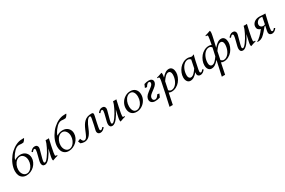

<svg xmlns="http://www.w3.org/2000/svg" viewBox="173 -2482 6622 4462"><g transform="rotate(-30 3483.5 -250.5)"><path d="M500 -694.3Q485.4 -694.3 461.9 -697Q438.5 -699.7 427.7 -699.7Q390.6 -699.7 353 -676.3Q299.3 -643.1 244.9 -570.1Q190.4 -497.1 176.8 -440.4Q253.9 -490.7 338.4 -490.7Q428.7 -490.7 483.6 -436Q538.6 -381.3 538.6 -297.4Q538.6 -239.3 512.7 -183.6Q486.8 -127.9 445.1 -87.4Q403.3 -46.9 347.2 -22.2Q291 2.4 233.4 2.4Q169.9 2.4 126 -27.3Q82 -57.1 62.3 -105.2Q42.5 -153.3 42.5 -215.8Q42.5 -257.8 52.2 -304.2Q72.8 -400.9 126 -490.2Q179.2 -579.6 247.3 -642.8Q315.4 -706.1 394.8 -743.7Q474.1 -781.2 546.4 -781.2Q575.7 -781.2 602.5 -783.7L610.4 -775.9Q582.5 -723.1 547.4 -697.8Q531.7 -694.3 500 -694.3ZM312.5 -456.5Q262.7 -456.5 219.2 -420.4Q175.8 -384.3 150.9 -327.1Q126 -270 126 -208Q126 -132.3 164.1 -82Q202.1 -31.7 259.3 -31.7Q309.1 -31.7 352.5 -67.9Q396 -104 420.9 -161.1Q445.8 -218.3 445.8 -279.8Q445.8 -356 407.7 -406.2Q369.6 -456.5 312.5 -456.5Z M723.6 2.4Q687.5 2.4 668 -20.5Q648.4 -43.5 648.4 -83.5Q648.4 -113.3 657.7 -153.3Q663.6 -178.2 680.4 -242.4Q697.3 -306.6 705.8 -345.5Q714.4 -384.3 714.4 -404.3Q714.4 -441.9 687.5 -441.9Q663.1 -441.9 627.9 -395L600.6 -412.6Q621.6 -444.3 654.3 -467.5Q687 -490.7 725.1 -490.7Q764.6 -490.7 784.9 -468.8Q805.2 -446.8 805.2 -416Q805.2 -397 800.8 -379.4Q793 -347.7 772.7 -276.6Q752.4 -205.6 739.3 -152.6Q726.1 -99.6 726.1 -74.2Q726.1 -60.5 733.2 -53.5Q740.2 -46.4 751.5 -46.4Q783.2 -46.4 844.2 -129.9Q905.3 -213.4 957.3 -319.3Q1009.3 -425.3 1021.5 -488.3Q1047.4 -485.4 1064.9 -485.4L1109.4 -488.3Q1064.9 -297.4 1038.1 -152.3Q1030.3 -109.4 1030.3 -80.6Q1030.3 -53.7 1057.1 -53.7Q1071.3 -53.7 1080.1 -55.7L1079.1 -34.2Q1054.7 -29.8 1032.5 -23.2Q1010.3 -16.6 980.2 -5.4Q950.2 5.9 938 9.8Q929.7 -2 929.7 -29.3Q929.7 -58.6 938.5 -100.1Q945.8 -136.2 962.2 -206.1Q978.5 -275.9 981.4 -290Q954.1 -232.9 924.3 -183.6Q894.5 -134.3 861.1 -91.1Q827.6 -47.9 791.7 -22.7Q755.9 2.4 723.6 2.4Z M1635.3 -694.3Q1620.6 -694.3 1597.2 -697Q1573.7 -699.7 1563 -699.7Q1525.9 -699.7 1488.3 -676.3Q1434.6 -643.1 1380.1 -570.1Q1325.7 -497.1 1312 -440.4Q1389.2 -490.7 1473.6 -490.7Q1564 -490.7 1618.9 -436Q1673.8 -381.3 1673.8 -297.4Q1673.8 -239.3 1647.9 -183.6Q1622.1 -127.9 1580.3 -87.4Q1538.6 -46.9 1482.4 -22.2Q1426.3 2.4 1368.7 2.4Q1305.2 2.4 1261.2 -27.3Q1217.3 -57.1 1197.5 -105.2Q1177.7 -153.3 1177.7 -215.8Q1177.7 -257.8 1187.5 -304.2Q1208 -400.9 1261.2 -490.2Q1314.5 -579.6 1382.6 -642.8Q1450.7 -706.1 1530 -743.7Q1609.4 -781.2 1681.6 -781.2Q1710.9 -781.2 1737.8 -783.7L1745.6 -775.9Q1717.8 -723.1 1682.6 -697.8Q1667 -694.3 1635.3 -694.3ZM1447.8 -456.5Q1397.9 -456.5 1354.5 -420.4Q1311 -384.3 1286.1 -327.1Q1261.2 -270 1261.2 -208Q1261.2 -132.3 1299.3 -82Q1337.4 -31.7 1394.5 -31.7Q1444.3 -31.7 1487.8 -67.9Q1531.2 -104 1556.2 -161.1Q1581.1 -218.3 1581.1 -279.8Q1581.1 -356 1543 -406.2Q1504.9 -456.5 1447.8 -456.5Z M2168.5 -224.6Q2189.5 -326.7 2201.2 -388.2Q2204.6 -407.2 2204.6 -421.4Q2204.6 -439 2199 -445.3Q2193.4 -451.7 2182.6 -451.7Q2145.5 -451.7 2104.2 -392.3Q2063 -333 2014.2 -210.4Q1971.2 -103 1916.3 -50.3Q1861.3 2.4 1781.7 2.4Q1762.7 2.4 1734.9 -3.9Q1707 -10.3 1685.5 -19.5Q1663.6 -73.2 1659.2 -85L1731 -114.3Q1731.9 -111.8 1736.8 -98.1Q1741.7 -84.5 1746.1 -75.4Q1750.5 -66.4 1758.1 -55.2Q1765.6 -43.9 1776.1 -37.8Q1786.6 -31.7 1799.3 -31.7Q1815.9 -31.7 1830.3 -39.8Q1844.7 -47.9 1855.5 -59.8Q1866.2 -71.8 1878.9 -95.9Q1891.6 -120.1 1900.9 -141.1Q1910.2 -162.1 1925.8 -199.7Q1929.2 -208.5 1931.4 -213.4Q1933.6 -218.3 1936.8 -226.1Q1939.9 -233.9 1942.9 -240.7Q1970.2 -304.7 1997.3 -348.4Q2024.4 -392.1 2060.3 -425.5Q2096.2 -459 2142.6 -474.9Q2189 -490.7 2248.5 -490.7Q2275.4 -490.7 2286.9 -481.2Q2298.3 -471.7 2298.3 -449.2Q2298.3 -437.5 2291.3 -403.3Q2284.2 -369.1 2272.5 -318.1Q2260.7 -267.1 2255.9 -244.1Q2227.5 -106.9 2227.5 -84Q2227.5 -64.5 2234.1 -55.4Q2240.7 -46.4 2254.9 -46.4Q2265.6 -46.4 2278.1 -55.4Q2290.5 -64.5 2297.4 -72.3Q2304.2 -80.1 2314 -93.3L2341.3 -75.7Q2320.8 -44.4 2287.1 -21Q2253.4 2.4 2216.3 2.4Q2178.2 2.4 2157.5 -18.8Q2136.7 -40 2136.7 -75.7Q2136.7 -91.3 2141.1 -108.9Q2163.1 -199.7 2168.5 -224.6Z M2534.2 2.4Q2498 2.4 2478.5 -20.5Q2459 -43.5 2459 -83.5Q2459 -113.3 2468.3 -153.3Q2474.1 -178.2 2491 -242.4Q2507.8 -306.6 2516.4 -345.5Q2524.9 -384.3 2524.9 -404.3Q2524.9 -441.9 2498 -441.9Q2473.6 -441.9 2438.5 -395L2411.1 -412.6Q2432.1 -444.3 2464.8 -467.5Q2497.6 -490.7 2535.6 -490.7Q2575.2 -490.7 2595.5 -468.8Q2615.7 -446.8 2615.7 -416Q2615.7 -397 2611.3 -379.4Q2603.5 -347.7 2583.3 -276.6Q2563 -205.6 2549.8 -152.6Q2536.6 -99.6 2536.6 -74.2Q2536.6 -60.5 2543.7 -53.5Q2550.8 -46.4 2562 -46.4Q2593.8 -46.4 2654.8 -129.9Q2715.8 -213.4 2767.8 -319.3Q2819.8 -425.3 2832 -488.3Q2857.9 -485.4 2875.5 -485.4L2919.9 -488.3Q2875.5 -297.4 2848.6 -152.3Q2840.8 -109.4 2840.8 -80.6Q2840.8 -53.7 2867.7 -53.7Q2881.8 -53.7 2890.6 -55.7L2889.6 -34.2Q2865.2 -29.8 2843 -23.2Q2820.8 -16.6 2790.8 -5.4Q2760.7 5.9 2748.5 9.8Q2740.2 -2 2740.2 -29.3Q2740.2 -58.6 2749 -100.1Q2756.3 -136.2 2772.7 -206.1Q2789.1 -275.9 2792 -290Q2764.6 -232.9 2734.9 -183.6Q2705.1 -134.3 2671.6 -91.1Q2638.2 -47.9 2602.3 -22.7Q2566.4 2.4 2534.2 2.4Z M3291.5 -490.7Q3380.4 -490.7 3428.7 -437Q3477.1 -383.3 3477.1 -297.4Q3477.1 -219.2 3437.5 -149.9Q3397.9 -80.6 3330.8 -39.1Q3263.7 2.4 3186.5 2.4Q3097.7 2.4 3049.6 -51Q3001.5 -104.5 3001.5 -189.9Q3001.5 -268.6 3040.5 -337.9Q3079.6 -407.2 3146.7 -449Q3213.9 -490.7 3291.5 -490.7ZM3272.9 -456.5Q3224.6 -456.5 3182.6 -420.7Q3140.6 -384.8 3116.2 -325.2Q3091.8 -265.6 3091.8 -198.2Q3091.8 -123.5 3120.6 -77.6Q3149.4 -31.7 3204.6 -31.7Q3252.4 -31.7 3294.7 -67.4Q3336.9 -103 3361.8 -162.4Q3386.7 -221.7 3386.7 -289.1Q3386.7 -363.8 3357.2 -410.2Q3327.6 -456.5 3272.9 -456.5Z M3703.1 -31.7Q3753.4 -31.7 3800.3 -113.3L3854 -105.5Q3833.5 -62 3816.9 -19Q3752.9 2.4 3682.6 2.4Q3626.5 2.4 3591.6 -26.9Q3556.6 -56.2 3556.6 -104Q3556.6 -142.6 3578.1 -179.9Q3599.6 -217.3 3657.7 -261.7L3748 -331.5Q3806.6 -376.5 3806.6 -418.9Q3806.6 -456.5 3766.6 -456.5Q3726.6 -456.5 3679.7 -376L3626 -383.8Q3643.1 -419.9 3663.1 -468.8Q3729 -490.7 3787.6 -490.7Q3834.5 -490.7 3862.8 -468.5Q3891.1 -446.3 3891.1 -407.2Q3891.1 -339.8 3797.9 -269.5L3708.5 -201.7Q3686 -184.6 3671.4 -168.5Q3656.7 -152.3 3650.9 -138.2Q3645 -124 3643.3 -114.5Q3641.6 -105 3641.6 -93.3Q3641.6 -64.5 3658.7 -48.1Q3675.8 -31.7 3703.1 -31.7Z M4051.8 -15.6Q4045.4 16.1 4020.8 136.2Q3996.1 256.3 3990.7 283.2Q3965.3 281.7 3947.3 281.7L3902.8 283.2Q3927.2 181.2 3971.9 -31Q4016.6 -243.2 4034.7 -335.9Q4042.5 -374 4042.5 -407.7Q4042.5 -434.6 4015.6 -434.6Q4001.5 -434.6 3992.7 -432.6L3993.7 -454.1Q4018.1 -458.5 4040.3 -465.1Q4062.5 -471.7 4092.5 -482.9Q4122.6 -494.1 4134.8 -498Q4143.1 -486.3 4143.1 -459Q4143.1 -425.3 4131.8 -372.1Q4183.1 -431.2 4228.5 -460.9Q4273.9 -490.7 4326.7 -490.7Q4355 -490.7 4377.2 -477.8Q4399.4 -464.8 4412.4 -443.1Q4425.3 -421.4 4431.6 -395Q4438 -368.7 4438 -339.4Q4438 -280.8 4414.3 -220.2Q4390.6 -159.7 4350.1 -110.1Q4309.6 -60.5 4250 -29.1Q4190.4 2.4 4124.5 2.4Q4086.9 2.4 4051.8 -15.6ZM4111.8 -284.2Q4082 -147 4067.4 -69.8Q4072.8 -62.5 4081.1 -54.9Q4089.4 -47.4 4106 -39.6Q4122.6 -31.7 4140.1 -31.7Q4193.4 -31.7 4241 -73.5Q4288.6 -115.2 4316.9 -185.1Q4345.2 -254.9 4345.2 -333Q4345.2 -377 4326.9 -402.1Q4308.6 -427.2 4278.3 -427.2Q4255.9 -427.2 4232.9 -415Q4210 -402.8 4187.7 -379.6Q4165.5 -356.4 4148.7 -335.2Q4131.8 -314 4111.8 -284.2Z M4825.2 -116.2Q4773.9 -57.1 4728.5 -27.3Q4683.1 2.4 4630.4 2.4Q4580.1 2.4 4549.6 -38.3Q4519 -79.1 4519 -148.9Q4519 -207.5 4542.7 -268.1Q4566.4 -328.6 4606.9 -378.2Q4647.5 -427.7 4707 -459.2Q4766.6 -490.7 4832.5 -490.7Q4857.9 -490.7 4888.4 -481.2Q4918.9 -471.7 4931.6 -471.7Q4941.9 -471.7 4947.8 -474.1L5001 -493.7Q4986.3 -456.1 4960.7 -342.5Q4935.1 -229 4917.5 -135.7Q4910.6 -101.6 4910.6 -83Q4910.6 -46.4 4937.5 -46.4Q4961.9 -46.4 4997.1 -93.3L5024.4 -75.7Q5003.9 -44.4 4970.2 -21Q4936.5 2.4 4899.9 2.4Q4861.3 2.4 4840.6 -18.8Q4819.8 -40 4819.8 -71.3Q4819.8 -90.8 4825.2 -116.2ZM4845.2 -204.1Q4875 -341.3 4889.6 -418.5Q4884.3 -425.8 4876 -433.3Q4867.7 -440.9 4851.1 -448.7Q4834.5 -456.5 4816.9 -456.5Q4763.7 -456.5 4716.1 -414.8Q4668.5 -373 4640.1 -303.2Q4611.8 -233.4 4611.8 -155.3Q4611.8 -111.3 4630.1 -86.2Q4648.4 -61 4678.7 -61Q4701.2 -61 4724.1 -73.2Q4747.1 -85.4 4769.3 -108.6Q4791.5 -131.8 4808.3 -153.1Q4825.2 -174.3 4845.2 -204.1Z M5454.6 -15.6Q5448.2 16.1 5423.6 136.2Q5398.9 256.3 5393.6 283.2Q5368.2 281.7 5350.1 281.7L5305.7 283.2Q5332 171.9 5388.7 -96.7Q5389.2 -100.1 5390.6 -107.4Q5392.1 -114.7 5392.6 -117.2Q5342.3 -59.1 5296.6 -28.3Q5251 2.4 5196.8 2.4Q5146.5 2.4 5116 -38.3Q5085.4 -79.1 5085.4 -148.9Q5085.4 -207.5 5109.1 -268.1Q5132.8 -328.6 5173.3 -378.2Q5213.9 -427.7 5273.4 -459.2Q5333 -490.7 5398.9 -490.7Q5429.7 -490.7 5470.2 -475.6Q5504.4 -646.5 5504.4 -689.5Q5504.4 -705.6 5496.8 -711.7Q5489.3 -717.8 5474.6 -717.8Q5462.4 -717.8 5454.6 -715.8L5455.6 -737.3Q5477.1 -741.2 5499.5 -747.8Q5522 -754.4 5554.2 -766.1Q5586.4 -777.8 5596.7 -781.2Q5605 -770 5605 -736.8Q5605 -722.2 5601.6 -699.7Q5598.1 -677.2 5591.3 -643.8Q5584.5 -610.4 5577.6 -580.8Q5570.8 -551.3 5559.6 -502.9Q5548.3 -454.6 5541 -421.9Q5538.6 -412.1 5534.7 -393.1Q5530.8 -374 5528.3 -364.7Q5583.5 -428.7 5630.1 -459.7Q5676.8 -490.7 5729.5 -490.7Q5757.8 -490.7 5780 -477.8Q5802.2 -464.8 5815.2 -443.1Q5828.1 -421.4 5834.5 -395Q5840.8 -368.7 5840.8 -339.4Q5840.8 -280.8 5817.1 -220.2Q5793.5 -159.7 5752.9 -110.1Q5712.4 -60.5 5652.8 -29.1Q5593.3 2.4 5527.3 2.4Q5489.7 2.4 5454.6 -15.6ZM5245.1 -61Q5267.6 -61 5290.5 -73.2Q5313.5 -85.4 5335.4 -108.2Q5357.4 -130.9 5374.3 -152.3Q5391.1 -173.8 5411.1 -203.1Q5415 -220.7 5424.6 -263.7Q5434.1 -306.6 5439.5 -330.1Q5445.3 -358.4 5458 -416Q5425.8 -456.5 5383.3 -456.5Q5330.1 -456.5 5282.5 -414.8Q5234.9 -373 5206.5 -303.2Q5178.2 -233.4 5178.2 -155.3Q5178.2 -111.3 5196.5 -86.2Q5214.8 -61 5245.1 -61ZM5514.6 -284.2Q5484.9 -147 5470.2 -69.8Q5475.6 -62.5 5483.9 -54.9Q5492.2 -47.4 5508.8 -39.6Q5525.4 -31.7 5543 -31.7Q5596.2 -31.7 5643.8 -73.5Q5691.4 -115.2 5719.7 -185.1Q5748 -254.9 5748 -333Q5748 -377 5729.7 -402.1Q5711.4 -427.2 5681.2 -427.2Q5658.7 -427.2 5635.7 -415Q5612.8 -402.8 5590.6 -379.6Q5568.4 -356.4 5551.5 -335.2Q5534.7 -314 5514.6 -284.2Z M6038.1 2.4Q6002 2.4 5982.4 -20.5Q5962.9 -43.5 5962.9 -83.5Q5962.9 -113.3 5972.2 -153.3Q5978 -178.2 5994.9 -242.4Q6011.7 -306.6 6020.3 -345.5Q6028.8 -384.3 6028.8 -404.3Q6028.8 -441.9 6002 -441.9Q5977.5 -441.9 5942.4 -395L5915 -412.6Q5936 -444.3 5968.8 -467.5Q6001.5 -490.7 6039.6 -490.7Q6079.1 -490.7 6099.4 -468.8Q6119.6 -446.8 6119.6 -416Q6119.6 -397 6115.2 -379.4Q6107.4 -347.7 6087.2 -276.6Q6066.9 -205.6 6053.7 -152.6Q6040.5 -99.6 6040.5 -74.2Q6040.5 -60.5 6047.6 -53.5Q6054.7 -46.4 6065.9 -46.4Q6097.7 -46.4 6158.7 -129.9Q6219.7 -213.4 6271.7 -319.3Q6323.7 -425.3 6335.9 -488.3Q6361.8 -485.4 6379.4 -485.4L6423.8 -488.3Q6379.4 -297.4 6352.5 -152.3Q6344.7 -109.4 6344.7 -80.6Q6344.7 -53.7 6371.6 -53.7Q6385.7 -53.7 6394.5 -55.7L6393.6 -34.2Q6369.1 -29.8 6346.9 -23.2Q6324.7 -16.6 6294.7 -5.4Q6264.6 5.9 6252.4 9.8Q6244.1 -2 6244.1 -29.3Q6244.1 -58.6 6252.9 -100.1Q6260.3 -136.2 6276.6 -206.1Q6293 -275.9 6295.9 -290Q6268.6 -232.9 6238.8 -183.6Q6209 -134.3 6175.5 -91.1Q6142.1 -47.9 6106.2 -22.7Q6070.3 2.4 6038.1 2.4Z M6916.5 -484.4 6859.9 -243.7Q6832.5 -129.9 6832.5 -82.5Q6832.5 -46.4 6859.4 -46.4Q6870.1 -46.4 6882.1 -54.7Q6894 -63 6900.4 -70.3Q6906.7 -77.6 6918.9 -93.3L6946.3 -75.7Q6923.8 -40.5 6889.9 -19Q6856 2.4 6821.8 2.4Q6807.1 2.4 6793.9 -1.5Q6780.8 -5.4 6768.6 -13.7Q6756.3 -22 6749 -38.1Q6741.7 -54.2 6741.7 -76.2Q6741.7 -91.3 6747.1 -119.1Q6752.4 -147 6761 -184.1Q6769.5 -221.2 6772.9 -238.8Q6761.2 -234.4 6747.1 -231Q6703.6 -177.2 6675 -143.8Q6646.5 -110.4 6617.9 -82.3Q6589.4 -54.2 6569.6 -39.8Q6549.8 -25.4 6525.4 -15.6Q6501 -5.9 6478.8 -2.9Q6456.5 0 6425.3 0L6428.7 -16.6Q6463.9 -26.9 6531.2 -92Q6598.6 -157.2 6645 -224.1Q6607.9 -230.5 6582.5 -257.3Q6557.1 -284.2 6557.1 -326.7Q6557.1 -396.5 6612.8 -443.6Q6668.5 -490.7 6761.7 -490.7Q6781.2 -490.7 6819.6 -487.1Q6857.9 -483.4 6879.9 -483.4Q6892.1 -483.4 6916.5 -484.4ZM6816.4 -453.6Q6801.8 -456.5 6773.4 -456.5Q6719.7 -456.5 6682.9 -418.5Q6646 -380.4 6646 -334.5Q6646 -300.8 6669.9 -278.6Q6693.8 -256.3 6729.5 -256.3Q6756.3 -256.3 6780.3 -270Q6791.5 -326.2 6816.4 -453.6Z"/></g></svg>

Font: Flanker
Style: Italic
Weight: 400
Italic angle: -12°
Designer: Flanker
Version: Version 2.027